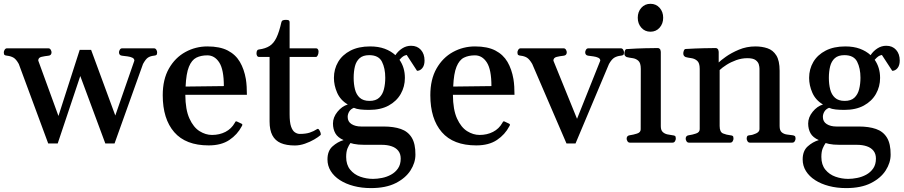

<svg xmlns="http://www.w3.org/2000/svg" viewBox="-43 -734 4650 988"><path d="M205.1 4.4 53.7 -404.8Q40 -429.7 26.1 -437.5Q12.2 -445.3 -5.9 -447.3Q-16.1 -448.2 -19.8 -451.4Q-23.4 -454.6 -23.4 -465.3Q-23.4 -470.7 -19 -478Q-14.6 -485.4 -6.8 -485.4H205.6Q213.9 -485.4 218 -478Q222.2 -470.7 222.2 -465.3Q222.2 -448.7 206.1 -447.3Q187 -445.3 170.4 -441.4Q153.8 -437.5 153.8 -422.4L257.8 -137.2L367.2 -477.5H425.8L550.3 -139.6L648.4 -421.9Q648.4 -432.1 638.2 -437Q627.9 -441.9 613.5 -443.8Q599.1 -445.8 585.4 -447.3Q569.3 -448.7 569.3 -465.3Q569.3 -470.7 573.5 -478Q577.6 -485.4 585.9 -485.4H749Q757.3 -485.4 761.5 -478Q765.6 -470.7 765.6 -465.3Q765.6 -454.6 762 -451.4Q758.3 -448.2 748 -447.3Q730 -445.3 718.3 -437.5Q706.5 -429.7 692.9 -404.8L546.4 4.4H499L370.1 -342.8L253.9 4.4Z M1030.8 14.2Q912.6 14.2 853.5 -54Q794.4 -122.1 794.4 -244.1Q794.4 -325.7 826.4 -381.6Q858.4 -437.5 910.9 -466.3Q963.4 -495.1 1024.4 -495.1Q1088.4 -495.1 1128.9 -474.1Q1169.4 -453.1 1191.4 -415.5Q1213.4 -377.9 1222.2 -327.1Q1225.1 -308.6 1226.3 -288.1Q1227.5 -267.6 1227.5 -246.1H910.6Q911.1 -169.4 931.9 -124Q952.6 -78.6 983.9 -59.1Q1015.1 -39.6 1047.9 -39.6Q1086.4 -39.6 1117.2 -55.4Q1147.9 -71.3 1165 -101.6Q1166.5 -104.5 1168.2 -107.4Q1169.9 -110.4 1174.8 -109.4L1198.7 -98.1Q1204.1 -96.2 1204.1 -92.3Q1204.1 -90.3 1203.1 -88.1Q1202.1 -85.9 1201.2 -84.5Q1178.7 -41.5 1137.2 -13.7Q1095.7 14.2 1030.8 14.2ZM912.1 -288.6 1108.9 -291Q1108.9 -376 1085.2 -412.6Q1061.5 -449.2 1023.9 -449.2Q991.2 -449.2 967.3 -437.3Q943.4 -425.3 929.2 -390.6Q915 -356 912.1 -288.6Z M1474.1 14.6Q1430.7 14.6 1401.9 2.2Q1373 -10.3 1358.6 -37.6Q1344.2 -64.9 1344.2 -108.9V-440.9H1288.6Q1282.7 -441.4 1279.8 -447Q1276.9 -452.6 1276.9 -458.5Q1276.9 -479 1290 -479.5Q1323.2 -483.9 1344.5 -497.6Q1365.7 -511.2 1379.6 -540.3Q1393.6 -569.3 1404.8 -619.1Q1406.2 -626.5 1412.1 -629.2Q1418 -631.8 1428.7 -631.8Q1440.4 -631.8 1443.8 -628.9Q1447.3 -626 1447.3 -619.1V-485.4H1584.5Q1590.3 -484.9 1593.3 -479.7Q1596.2 -474.6 1596.2 -468.8Q1596.2 -457.5 1592 -449.2Q1587.9 -440.9 1582.5 -440.9H1447.3V-146Q1447.3 -104.5 1454.8 -82.8Q1462.4 -61 1474.6 -53Q1486.8 -44.9 1499.5 -44.9Q1530.3 -44.9 1550.5 -51.5Q1570.8 -58.1 1588.9 -69.8Q1594.2 -73.2 1599.1 -66.2Q1604 -59.1 1606.7 -50.3Q1609.4 -41.5 1606 -38.6Q1595.2 -28.8 1574 -16.4Q1552.7 -3.9 1526.1 5.4Q1499.5 14.6 1474.1 14.6Z M1865.7 233.9Q1817.9 233.9 1777.1 223.1Q1736.3 212.4 1706.1 192.9Q1675.8 173.3 1658.9 146.2Q1642.1 119.1 1642.1 86.4Q1642.1 42.5 1668 19.3Q1693.8 -3.9 1725.1 -13.2Q1694.8 -26.4 1682.6 -48.1Q1670.4 -69.8 1670.4 -98.6Q1670.4 -130.4 1693.6 -158.9Q1716.8 -187.5 1746.6 -196.3Q1708.5 -218.8 1691.9 -256.8Q1675.3 -294.9 1675.3 -333Q1675.3 -378.4 1697 -415.3Q1718.8 -452.1 1760.5 -473.6Q1802.2 -495.1 1861.3 -495.1Q1904.3 -495.1 1936.5 -483.2Q1968.8 -471.2 1991.7 -450.2Q2004.9 -470.7 2026.1 -484.6Q2047.4 -498.5 2072.3 -498.5Q2104 -498.5 2122.8 -477.5Q2141.6 -456.5 2141.6 -422.4Q2141.6 -397.5 2130.1 -383.5Q2118.7 -369.6 2103 -369.6L2049.8 -451.2Q2039.1 -449.2 2031.2 -443.8Q2023.4 -438.5 2012.7 -426.3Q2040.5 -386.7 2040.5 -333Q2040.5 -288.6 2019.3 -251Q1998 -213.4 1957 -190.9Q1916 -168.5 1856.4 -168.5Q1831.5 -168.5 1811.5 -170.7Q1791.5 -172.9 1777.8 -179.2Q1761.2 -172.4 1753.7 -159.4Q1746.1 -146.5 1746.1 -132.3Q1746.1 -107.9 1765.9 -95.5Q1785.6 -83 1815.9 -83H1931.2Q1982.9 -83 2019.5 -70.3Q2056.2 -57.6 2075.7 -25.9Q2095.2 5.9 2094.7 62Q2094.7 103.5 2069.3 143.1Q2043.9 182.6 1993.2 208.3Q1942.4 233.9 1865.7 233.9ZM1876.5 186.5Q1897.9 186.5 1922.6 181.6Q1947.3 176.8 1969.2 164.8Q1991.2 152.8 2005.1 132.6Q2019 112.3 2019 82Q2019 57.6 2006.3 41.7Q1993.7 25.9 1971.7 18.6Q1949.7 11.2 1921.4 11.2H1833Q1815.4 11.2 1801.8 10Q1788.1 8.8 1777.8 6.6Q1767.6 4.4 1760.3 2Q1752.4 12.7 1745.4 29.3Q1738.3 45.9 1738.3 73.7Q1738.3 113.8 1758.8 138.9Q1779.3 164.1 1811 175.3Q1842.8 186.5 1876.5 186.5ZM1858.4 -214.8Q1890.6 -214.8 1908.2 -231.2Q1925.8 -247.6 1932.6 -274.7Q1939.5 -301.8 1939.5 -334Q1939.5 -382.8 1922.4 -416.5Q1905.3 -450.2 1856.9 -450.2Q1825.2 -450.2 1807.6 -434.6Q1790 -418.9 1783.4 -392.6Q1776.9 -366.2 1776.9 -333Q1776.9 -301.3 1783.7 -274.2Q1790.5 -247.1 1808.3 -231Q1826.2 -214.8 1858.4 -214.8Z M2407.7 14.2Q2289.6 14.2 2230.5 -54Q2171.4 -122.1 2171.4 -244.1Q2171.4 -325.7 2203.4 -381.6Q2235.4 -437.5 2287.8 -466.3Q2340.3 -495.1 2401.4 -495.1Q2465.3 -495.1 2505.9 -474.1Q2546.4 -453.1 2568.4 -415.5Q2590.3 -377.9 2599.1 -327.1Q2602.1 -308.6 2603.3 -288.1Q2604.5 -267.6 2604.5 -246.1H2287.6Q2288.1 -169.4 2308.8 -124Q2329.6 -78.6 2360.8 -59.1Q2392.1 -39.6 2424.8 -39.6Q2463.4 -39.6 2494.1 -55.4Q2524.9 -71.3 2542 -101.6Q2543.5 -104.5 2545.2 -107.4Q2546.9 -110.4 2551.8 -109.4L2575.7 -98.1Q2581.1 -96.2 2581.1 -92.3Q2581.1 -90.3 2580.1 -88.1Q2579.1 -85.9 2578.1 -84.5Q2555.7 -41.5 2514.2 -13.7Q2472.7 14.2 2407.7 14.2ZM2289.1 -288.6 2485.8 -291Q2485.8 -376 2462.2 -412.6Q2438.5 -449.2 2400.9 -449.2Q2368.2 -449.2 2344.2 -437.3Q2320.3 -425.3 2306.2 -390.6Q2292 -356 2289.1 -288.6Z M2872.1 4.4 2695.8 -404.8Q2681.6 -429.2 2668.5 -437.3Q2655.3 -445.3 2637.2 -447.3Q2627 -448.2 2623.3 -451.4Q2619.6 -454.6 2619.6 -465.3Q2619.6 -470.7 2624 -478Q2628.4 -485.4 2636.2 -485.4H2856.9Q2865.2 -485.4 2869.4 -478Q2873.5 -470.7 2873.5 -465.3Q2873.5 -449.2 2857.4 -447.3Q2838.4 -445.3 2821.5 -441.2Q2804.7 -437 2804.7 -421.9L2926.3 -122.6L3045.9 -421.9Q3045.9 -432.1 3035.4 -437Q3024.9 -441.9 3010.7 -443.8Q2996.6 -445.8 2984.4 -447.3Q2968.3 -449.2 2968.3 -465.3Q2968.3 -470.7 2972.4 -478Q2976.6 -485.4 2984.9 -485.4H3151.4Q3159.7 -485.4 3163.8 -478Q3168 -470.7 3168 -465.3Q3168 -454.6 3164.3 -451.4Q3160.6 -448.2 3150.4 -447.3Q3132.3 -445.3 3118.7 -437.5Q3105 -429.7 3090.8 -404.8L2918.5 4.4Z M3198.2 0Q3189.9 0 3185.8 -7.3Q3181.6 -14.6 3181.6 -20Q3181.6 -36.1 3197.8 -38.1Q3215.8 -40.5 3234.9 -46.6Q3253.9 -52.7 3253.9 -68.4L3254.4 -379.9Q3254.4 -410.2 3241.7 -421.4Q3229 -432.6 3211.9 -434.8Q3194.8 -437 3181.6 -440.4Q3176.8 -442.9 3173.3 -446.8Q3169.9 -450.7 3169.9 -460Q3169.9 -465.8 3172.9 -473.4Q3175.8 -481 3181.6 -481.4Q3234.4 -484.9 3277.1 -485.8Q3319.8 -486.8 3342.8 -486.8Q3346.7 -486.8 3351.6 -482.9Q3356.4 -479 3357.4 -467.3V-84.5Q3357.4 -64 3367.4 -54.7Q3377.4 -45.4 3391.4 -42.5Q3405.3 -39.6 3417 -38.1Q3427.2 -37.1 3430.9 -34.2Q3434.6 -31.2 3434.6 -20Q3434.6 -14.6 3430.4 -7.3Q3426.3 0 3418 0ZM3304.2 -570.8Q3275.4 -570.8 3257.1 -591.6Q3238.8 -612.3 3238.8 -642.6Q3238.8 -673.3 3257.1 -693.8Q3275.4 -714.4 3304.2 -714.4Q3333 -714.4 3351.3 -693.8Q3369.6 -673.3 3369.6 -642.6Q3369.6 -612.3 3351.3 -591.6Q3333 -570.8 3304.2 -570.8Z M3502 0Q3493.7 0 3489.5 -7.3Q3485.4 -14.6 3485.4 -20Q3485.4 -36.1 3501.5 -38.1Q3519.5 -40.5 3538.6 -46.9Q3557.6 -53.2 3557.6 -69.3V-379.9Q3557.6 -410.2 3544.4 -421.4Q3531.2 -432.6 3514.2 -434.8Q3497.1 -437 3484.9 -440.4Q3480 -442.9 3476.6 -446.8Q3473.1 -450.7 3473.1 -460Q3473.1 -465.8 3476.1 -473.6Q3479 -481.4 3484.9 -481.9Q3535.6 -484.9 3577.1 -485.8Q3618.7 -486.8 3640.6 -486.8Q3644.5 -486.8 3649.4 -482.9Q3654.3 -479 3655.3 -467.3V-412.6Q3664.1 -421.9 3691.7 -441.7Q3719.2 -461.4 3759 -478.3Q3798.8 -495.1 3844.2 -495.1Q3877.9 -495.1 3906.2 -485.6Q3934.6 -476.1 3951.7 -449Q3968.8 -421.9 3968.8 -369.6V-85.4Q3968.8 -62 3980.2 -52.7Q3991.7 -43.5 4007.1 -41.7Q4022.5 -40 4034.7 -38.1Q4043 -37.1 4046.9 -33.9Q4050.8 -30.8 4050.8 -20Q4050.8 -14.6 4046.6 -7.3Q4042.5 0 4034.2 0H3815.9Q3807.6 0 3803.5 -7.3Q3799.3 -14.6 3799.3 -20Q3799.3 -27.8 3802 -32.7Q3804.7 -37.6 3814.5 -38.1Q3830.1 -39.1 3847.7 -47.4Q3865.2 -55.7 3865.2 -69.3V-380.4Q3865.2 -389.6 3861.8 -402.3Q3858.4 -415 3845.2 -424.8Q3832 -434.6 3803.2 -434.6Q3773.4 -434.6 3745.6 -424.6Q3717.8 -414.6 3695.6 -400.4Q3673.3 -386.2 3660.2 -373.5V-85.4Q3660.2 -54.2 3678 -47.1Q3695.8 -40 3713.9 -38.1Q3724.1 -37.1 3727.8 -34.2Q3731.4 -31.2 3731.4 -20Q3731.4 -14.6 3727.3 -7.3Q3723.1 0 3714.8 0Z M4311 233.9Q4263.2 233.9 4222.4 223.1Q4181.6 212.4 4151.4 192.9Q4121.1 173.3 4104.2 146.2Q4087.4 119.1 4087.4 86.4Q4087.4 42.5 4113.3 19.3Q4139.2 -3.9 4170.4 -13.2Q4140.1 -26.4 4127.9 -48.1Q4115.7 -69.8 4115.7 -98.6Q4115.7 -130.4 4138.9 -158.9Q4162.1 -187.5 4191.9 -196.3Q4153.8 -218.8 4137.2 -256.8Q4120.6 -294.9 4120.6 -333Q4120.6 -378.4 4142.3 -415.3Q4164.1 -452.1 4205.8 -473.6Q4247.6 -495.1 4306.6 -495.1Q4349.6 -495.1 4381.8 -483.2Q4414.1 -471.2 4437 -450.2Q4450.2 -470.7 4471.4 -484.6Q4492.7 -498.5 4517.6 -498.5Q4549.3 -498.5 4568.1 -477.5Q4586.9 -456.5 4586.9 -422.4Q4586.9 -397.5 4575.4 -383.5Q4564 -369.6 4548.3 -369.6L4495.1 -451.2Q4484.4 -449.2 4476.6 -443.8Q4468.8 -438.5 4458 -426.3Q4485.8 -386.7 4485.8 -333Q4485.8 -288.6 4464.6 -251Q4443.4 -213.4 4402.3 -190.9Q4361.3 -168.5 4301.8 -168.5Q4276.9 -168.5 4256.8 -170.7Q4236.8 -172.9 4223.1 -179.2Q4206.5 -172.4 4199 -159.4Q4191.4 -146.5 4191.4 -132.3Q4191.4 -107.9 4211.2 -95.5Q4231 -83 4261.2 -83H4376.5Q4428.2 -83 4464.8 -70.3Q4501.5 -57.6 4521 -25.9Q4540.5 5.9 4540 62Q4540 103.5 4514.6 143.1Q4489.3 182.6 4438.5 208.3Q4387.7 233.9 4311 233.9ZM4321.8 186.5Q4343.3 186.5 4367.9 181.6Q4392.6 176.8 4414.6 164.8Q4436.5 152.8 4450.4 132.6Q4464.4 112.3 4464.4 82Q4464.4 57.6 4451.7 41.7Q4439 25.9 4417 18.6Q4395 11.2 4366.7 11.2H4278.3Q4260.7 11.2 4247.1 10Q4233.4 8.8 4223.1 6.6Q4212.9 4.4 4205.6 2Q4197.8 12.7 4190.7 29.3Q4183.6 45.9 4183.6 73.7Q4183.6 113.8 4204.1 138.9Q4224.6 164.1 4256.3 175.3Q4288.1 186.5 4321.8 186.5ZM4303.7 -214.8Q4335.9 -214.8 4353.5 -231.2Q4371.1 -247.6 4377.9 -274.7Q4384.8 -301.8 4384.8 -334Q4384.8 -382.8 4367.7 -416.5Q4350.6 -450.2 4302.2 -450.2Q4270.5 -450.2 4252.9 -434.6Q4235.4 -418.9 4228.8 -392.6Q4222.2 -366.2 4222.2 -333Q4222.2 -301.3 4229 -274.2Q4235.8 -247.1 4253.7 -231Q4271.5 -214.8 4303.7 -214.8Z"/></svg>

Font: Gelasio Medium
Style: Regular
Weight: 500
Designer: Eben Sorkin
Foundry: Eben Sorkin
Version: Version 1.008